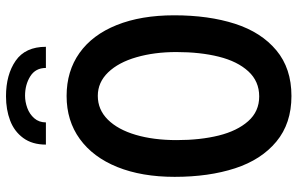

<svg xmlns="http://www.w3.org/2000/svg" viewBox="-196 -781 992 640"><g transform="rotate(-90 300.0 -461.0)"><path d="M30.5 -375Q30.5 -484.5 63.2 -565.8Q96 -647 156.8 -691Q217.5 -735 300 -735Q383 -735 443.5 -692Q504 -649 536.5 -568Q569 -487 569 -376.5Q569 -261.5 540.8 -173.8Q512.5 -86 452.2 -35.8Q392 14.5 300 14.5Q208.5 14.5 148 -35.8Q87.5 -86 59 -173.5Q30.5 -261 30.5 -375ZM446.5 -369Q446.5 -442.5 429.2 -502.2Q412 -562 378.8 -596.5Q345.5 -631 300.5 -631Q254.5 -631 221.2 -597.5Q188 -564 170.5 -504.5Q153 -445 153 -367.5Q153 -290 168.2 -228.2Q183.5 -166.5 216 -129.8Q248.5 -93 298.5 -93Q349 -93 382.2 -129.2Q415.5 -165.5 431 -227.5Q446.5 -289.5 446.5 -369ZM464 -804H393.5Q393.5 -838.5 365.8 -856Q338 -873.5 301 -873.5Q280.5 -873.5 260 -866Q239.5 -858.5 225.8 -842.8Q212 -827 212 -804H138Q138 -849.5 160 -879.5Q182 -909.5 218.2 -923.2Q254.5 -937 299 -937Q371 -937 417.5 -904.8Q464 -872.5 464 -804Z"/></g></svg>

Font: JuliaMono SemiBold
Style: Regular
Weight: 600
Monospace: yes
Designer: cormullion
Foundry: corm
Version: Version 0.055; ttfautohint (v1.8.4)